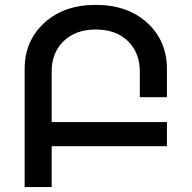

<svg xmlns="http://www.w3.org/2000/svg" viewBox="-20 -760 778 780"><path d="M189.9 -470.2V-264.2H658.2V-166H189.9V0H80.1V-479Q80.1 -593.8 159.9 -667Q239.7 -740.2 369.1 -740.2Q498.5 -740.2 578.4 -667Q658.2 -593.8 658.2 -479V-365.2H547.9V-470.2Q547.9 -545.9 499.5 -593Q451.2 -640.1 369.1 -640.1Q287.1 -640.1 238.5 -592.8Q189.9 -545.4 189.9 -470.2Z"/></svg>

Font: Telcell.Market Med
Style: Regular
Weight: 500
Designer: Rasmus Andersson, Sedrak Mkrtchyan
Version: Version 3.019;git-0a5106e0b